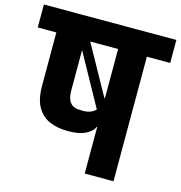

<svg xmlns="http://www.w3.org/2000/svg" viewBox="-156 -949 996 1057"><g transform="rotate(15 341.5 -420.5)"><path d="M422 0V-265H419Q411 -248 396.5 -236Q382 -224 363.5 -216.5Q345 -209 323 -205.5Q301 -202 277 -202Q216 -201 169.5 -220Q123 -239 96.5 -284Q70 -329 70 -407V-710H-36V-841H719V-710H586V0ZM232 -425Q232 -389 241 -369.5Q250 -350 264.5 -341.5Q279 -333 295 -332Q311 -331 324 -331Q347 -331 365 -338Q383 -345 395 -358L232 -653ZM263 -710 421 -426Q422 -432 422 -440Q422 -448 422 -456V-710Z"/></g></svg>

Font: Matangi Black
Style: Regular
Weight: 900
Designer: Prashant Pant
Foundry: The Graphic Ant
Version: Version 3.002